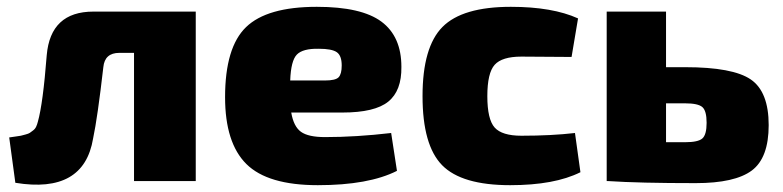

<svg xmlns="http://www.w3.org/2000/svg" viewBox="-20 -531 2296 563"><path d="M554 -497V0H373V-376H330Q287 -376 283 -334Q266 -186 253 -125Q226 38 25 5L7 -128Q12 -129 24.5 -130.5Q37 -132 41 -133Q45 -134 54.5 -136.5Q64 -139 67.5 -141.5Q71 -144 77 -148.5Q83 -153 86 -159.5Q89 -166 91 -174Q106 -227 117 -369Q128 -497 254 -497Z M984 -201H834Q841 -160 862.5 -144.5Q884 -129 933 -129Q1024 -129 1127 -141L1144 -30Q1061 12 912 12Q765 12 702.5 -50Q640 -112 640 -246Q640 -392 701.5 -451.5Q763 -511 909 -511Q1040 -511 1098.5 -467.5Q1157 -424 1157 -335Q1158 -265 1118.5 -233Q1079 -201 984 -201ZM831 -295H933Q964 -295 973 -304.5Q982 -314 982 -339Q982 -368 967.5 -378Q953 -388 915 -388Q868 -389 850.5 -371Q833 -353 831 -295Z M1666 -141 1682 -26Q1606 12 1476 12Q1334 12 1276.5 -46.5Q1219 -105 1219 -249Q1219 -393 1277.5 -452Q1336 -511 1478 -511Q1600 -511 1675 -477L1656 -364L1509 -365Q1452 -365 1430.5 -341Q1409 -317 1409 -249Q1409 -181 1430.5 -157Q1452 -133 1509 -133Q1597 -133 1666 -141Z M1933 -334H1989Q2129 -334 2181.5 -298Q2234 -262 2234 -164Q2234 -68 2184.5 -31Q2135 6 2020 6Q1854 6 1764 0H1759V-497H1933ZM1933 -114H1989Q2027 -114 2039.5 -125Q2052 -136 2052 -171Q2052 -206 2039.5 -217Q2027 -228 1989 -228H1933Z"/></svg>

Font: Ezarion Extra Bold
Style: Regular
Weight: 800
Designer: Natanael Gama
Version: Version 1.001;PS 001.001;hotconv 1.0.70;makeotf.lib2.5.58329